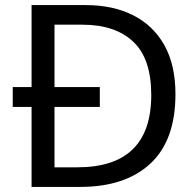

<svg xmlns="http://www.w3.org/2000/svg" viewBox="-20 -734 770 754"><path d="M317 -714Q424 -714 503 -674Q582 -634 625.5 -556.5Q669 -479 669 -364Q669 -183 570.5 -91.5Q472 0 295 0H104V-314H30V-392H104V-714ZM304 -637H194V-392H372V-314H194V-77H284Q574 -77 574 -361Q574 -504 503 -570.5Q432 -637 304 -637Z"/></svg>

Font: Noto Sans Samaritan
Style: Regular
Weight: 400
Designer: Monotype Design Team
Foundry: Monotype Imaging Inc.
Version: Version 2.001; ttfautohint (v1.8.4.7-5d5b)